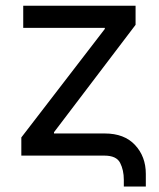

<svg xmlns="http://www.w3.org/2000/svg" viewBox="-20 -556 568 686"><path d="M422.4 110.4V86.4Q422.4 51.8 409.2 25.9Q396 0 353 0H56.2V-64.9L354.5 -452.6V-456.5H63V-535.6H464.4V-467.3L172.9 -83.5V-79.1H354.5Q424.3 -79.1 462.6 -37.8Q501 3.4 501 65.4V110.4Z"/></svg>

Font: Inter 20pt
Style: Regular
Weight: 400
Version: Version 4.001;git-66647c0bb